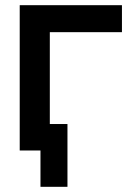

<svg xmlns="http://www.w3.org/2000/svg" viewBox="-20 -580 510 740"><path d="M56 0V-560H450V-456H172V-102H240V140H136V0Z"/></svg>

Font: Tektur Medium
Style: Regular
Weight: 500
Designer: Adam Jagosz
Foundry: Adam Jagosz
Version: Version 1.005;gftools[0.9.30]